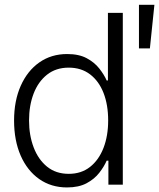

<svg xmlns="http://www.w3.org/2000/svg" viewBox="-20 -782 674 813"><path d="M263.7 11.7Q196.8 11.7 146.2 -23.7Q95.7 -59.1 67.6 -123Q39.6 -187 39.6 -271.5Q39.6 -355.5 67.9 -418.9Q96.2 -482.4 146.7 -517.8Q197.3 -553.2 264.2 -553.2Q314.5 -553.2 347.4 -535.4Q380.4 -517.6 400.6 -491.7Q420.9 -465.8 431.6 -441.4H437V-727.5H500V0H439V-101.6H431.6Q420.9 -76.7 400.4 -50.3Q379.9 -23.9 346.7 -6.1Q313.5 11.7 263.7 11.7ZM271 -45.9Q324.2 -45.9 361.3 -75.2Q398.4 -104.5 418.2 -155.5Q438 -206.5 438 -272Q438 -337.9 418.5 -388.2Q398.9 -438.5 361.6 -467Q324.2 -495.6 271 -495.6Q216.8 -495.6 179.2 -465.8Q141.6 -436 122.3 -385.5Q103 -335 103 -272Q103 -209 122.6 -157.7Q142.1 -106.4 179.4 -76.2Q216.8 -45.9 271 -45.9ZM568.4 -577.1V-761.7H633.8L614.7 -577.1Z"/></svg>

Font: Inter Tight Light
Style: Regular
Weight: 300
Designer: Rasmus Andersson
Foundry: rsms
Version: Version 3.004